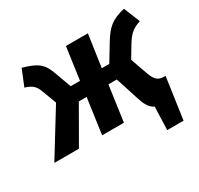

<svg xmlns="http://www.w3.org/2000/svg" viewBox="-195 -731 1105 1068"><g transform="rotate(-30 358.0 -196.5)"><path d="M402 0 434 -228H488L532 -91C549 -36 564 -7 595 8L590 156H695L733 -110H726C686 -110 668 -124 649 -178L612 -283L655 -355C685 -404 707 -428 761 -445L719 -549C634 -529 602 -500 558 -428L495 -324H447L477 -531H336L307 -324H247L210 -426C185 -498 155 -524 62 -549L20 -446C63 -433 81 -417 94 -384L131 -286L-45 0H113L244 -228H294L262 0Z"/></g></svg>

Font: Fira Sans OT
Style: Bold Italic
Weight: 700
Italic angle: -8°
Designer: Carrois Corporate & Edenspiekermann
Foundry: Carrois Corporate GbR & Edenspiekermann AG
Version: Version 2.001